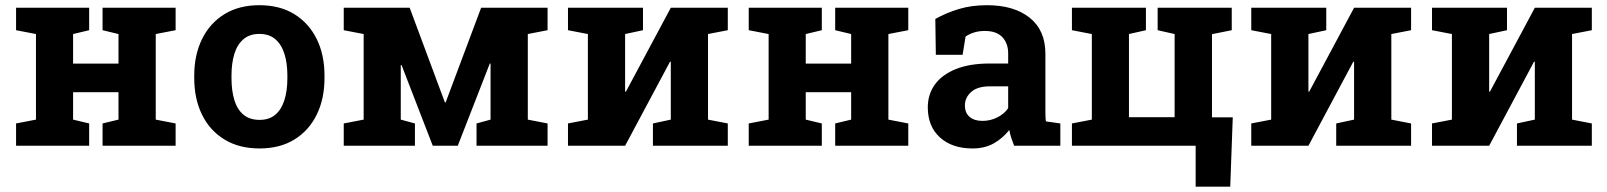

<svg xmlns="http://www.w3.org/2000/svg" viewBox="-20 -558 6152 735"><path d="M41.5 0V-85.4L117.7 -100.1V-427.7L41.5 -442.4V-528.3H321.3V-442.4L259.8 -427.7V-314.5H433.6V-427.7L372.6 -442.4V-528.3H433.6H576.2H652.3V-442.4L576.2 -427.7V-100.1L652.3 -85.4V0H372.6V-85.4L433.6 -100.1V-205.1H259.8V-100.1L321.3 -85.4V0Z M973.6 10.3Q895.5 10.3 839.4 -23.9Q783.2 -58.1 753.4 -118.9Q723.6 -179.7 723.6 -258.8V-269Q723.6 -347.7 753.4 -408.4Q783.2 -469.2 839.1 -503.7Q895 -538.1 972.7 -538.1Q1051.3 -538.1 1106.9 -503.7Q1162.6 -469.2 1192.4 -408.7Q1222.2 -348.1 1222.2 -269V-258.8Q1222.2 -179.7 1192.4 -118.9Q1162.6 -58.1 1106.9 -23.9Q1051.3 10.3 973.6 10.3ZM973.6 -99.1Q1010.7 -99.1 1034.2 -119.1Q1057.6 -139.2 1068.8 -175Q1080.1 -210.9 1080.1 -258.8V-269Q1080.1 -315.9 1068.8 -351.8Q1057.6 -387.7 1033.9 -408Q1010.3 -428.2 972.7 -428.2Q936 -428.2 912.1 -408Q888.2 -387.7 877.2 -351.8Q866.2 -315.9 866.2 -269V-258.8Q866.2 -210.9 877.2 -174.8Q888.2 -138.7 912.1 -118.9Q936 -99.1 973.6 -99.1Z M1295.9 0V-85.4L1372.1 -100.1V-427.7L1295.9 -442.4V-528.3H1372.1H1548.3L1683.1 -166H1686L1821.8 -528.3H2000.5H2076.2V-442.4L2000.5 -427.7V-100.1L2076.2 -85.4V0H1804.2V-85.4L1857.9 -100.1V-314.5L1855 -314.9L1732.4 0H1636.7L1517.1 -309.1L1514.2 -308.6V-100.1L1568.4 -85.4V0Z M2154.3 0V-85.4L2230.5 -100.1V-427.7L2154.3 -442.4V-528.3H2373H2441.4V-442.4L2373 -427.7V-207.5L2376 -207L2547.9 -528.3H2690.4H2766.1V-442.4L2690.4 -427.7V-100.1L2766.1 -85.4V0H2479.5V-85.4L2547.9 -100.1V-321.3L2544.9 -321.8L2373 0Z M2846.2 0V-85.4L2922.4 -100.1V-427.7L2846.2 -442.4V-528.3H3126V-442.4L3064.5 -427.7V-314.5H3238.3V-427.7L3177.2 -442.4V-528.3H3238.3H3380.9H3457V-442.4L3380.9 -427.7V-100.1L3457 -85.4V0H3177.2V-85.4L3238.3 -100.1V-205.1H3064.5V-100.1L3126 -85.4V0Z M3703.1 10.3Q3624.5 10.3 3578.1 -32Q3531.7 -74.2 3531.7 -147Q3531.7 -196.8 3558.8 -234.4Q3585.9 -272 3638.9 -293.5Q3691.9 -314.9 3769.5 -314.9H3839.4V-354Q3839.4 -392.1 3817.1 -415.8Q3794.9 -439.5 3750.5 -439.5Q3727.5 -439.5 3709.2 -433.8Q3690.9 -428.2 3676.3 -418L3665 -348.1H3562.5L3560.5 -485.4Q3602.1 -508.8 3650.4 -523.4Q3698.7 -538.1 3758.3 -538.1Q3861.8 -538.1 3921.9 -490Q3981.9 -441.9 3981.9 -352.5V-134.8Q3981.9 -124 3982.2 -113.5Q3982.4 -103 3983.9 -93.3L4039.1 -85.4V0H3862.3Q3856.9 -13.7 3851.6 -29.3Q3846.2 -44.9 3843.8 -60.5Q3818.4 -28.3 3783.9 -9Q3749.5 10.3 3703.1 10.3ZM3741.2 -95.2Q3771 -95.2 3797.9 -108.6Q3824.7 -122.1 3839.4 -144V-227.5H3769Q3722.2 -227.5 3698 -206.1Q3673.8 -184.6 3673.8 -154.3Q3673.8 -126 3691.7 -110.6Q3709.5 -95.2 3741.2 -95.2Z M4557.1 156.7V0H4083.5V-85.4L4159.7 -100.1V-427.7L4083.5 -442.4V-528.3H4366.7V-442.4L4301.8 -427.7V-109.4H4476.6V-427.7L4411.6 -442.4V-528.3H4695.3V-442.4L4619.6 -427.2V-108.9H4699.2L4689.5 156.7Z M4770 0V-85.4L4846.2 -100.1V-427.7L4770 -442.4V-528.3H4988.8H5057.1V-442.4L4988.8 -427.7V-207.5L4991.7 -207L5163.6 -528.3H5306.2H5381.8V-442.4L5306.2 -427.7V-100.1L5381.8 -85.4V0H5095.2V-85.4L5163.6 -100.1V-321.3L5160.6 -321.8L4988.8 0Z M5461.9 0V-85.4L5538.1 -100.1V-427.7L5461.9 -442.4V-528.3H5680.7H5749V-442.4L5680.7 -427.7V-207.5L5683.6 -207L5855.5 -528.3H5998H6073.7V-442.4L5998 -427.7V-100.1L6073.7 -85.4V0H5787.1V-85.4L5855.5 -100.1V-321.3L5852.5 -321.8L5680.7 0Z"/></svg>

Font: Roboto Slab LO
Style: Bold
Weight: 700
Designer: Google
Version: Version 2.000